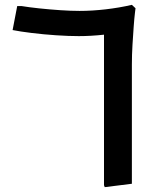

<svg xmlns="http://www.w3.org/2000/svg" viewBox="-20 -772 655 792"><path d="M412 0 409 -8V-712L524 -752L539 -738Q539 -738 536.5 -717.5Q534 -697 531.5 -662.5Q529 -628 526.5 -587Q524 -546 524 -505V-14ZM305 -623Q264 -623 211.5 -626.5Q159 -630 110.5 -636Q62 -642 32 -648L51 -747H69Q99 -742 141.5 -737.5Q184 -733 228.5 -730Q273 -727 308 -727Q360 -727 416 -733.5Q472 -740 524 -752L517 -645Q465 -635 409.5 -629Q354 -623 305 -623Z"/></svg>

Font: Fustat
Style: Bold
Weight: 700
Designer: Mohamed Gaber, Khaled Hosny, Laura Garcia Mut
Foundry: Kief Type Foundry, Alif Type Foundry, Hard Type Foundry
Version: Version 1.007